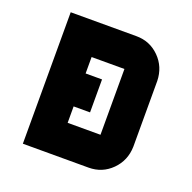

<svg xmlns="http://www.w3.org/2000/svg" viewBox="-106 -672 777 778"><g transform="rotate(20 283.0 -283.5)"><path d="M354 -141.6V-425.3H212.4V-354.5H283.2V-212.4H212.4V-141.6ZM495.6 -141.6Q494.1 -81.5 453.4 -40.8Q412.6 0 354 0H70.8V-566.9H354Q412.6 -566.9 453.4 -526.1Q494.1 -485.4 495.6 -425.3Z"/></g></svg>

Font: Blazma
Style: Regular
Weight: 400
Designer: GGBotNet
Version: 1.00